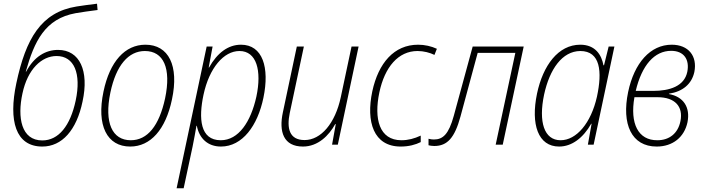

<svg xmlns="http://www.w3.org/2000/svg" viewBox="-20 -780 3799 1035"><path d="M208 10C314 10 393 -78 425 -233C461 -398 410 -511 293 -511C226 -511 164 -475 121 -394H119C165 -557 222 -679 388 -709C422 -715 460 -720 506 -726L503 -760C462 -755 424 -750 393 -745C201 -714 119 -571 68 -331C25 -129 64 10 208 10ZM208 -23C94 -23 73 -147 101 -276C129 -408 205 -478 285 -478C380 -478 419 -384 388 -238C359 -102 296 -23 208 -23Z M682 10C791 10 873 -81 907 -244C946 -426 889 -539 764 -539C654 -539 572 -449 538 -287C499 -103 557 10 682 10ZM685 -24C585 -24 541 -118 575 -281C606 -429 673 -505 761 -505C862 -505 904 -412 870 -250C838 -102 775 -24 685 -24Z M932 235H970L1018 11C1025 -23 1033 -67 1039 -102H1041C1054 -34 1100 10 1171 10C1287 10 1369 -103 1400 -253C1434 -416 1396 -539 1279 -539C1210 -539 1151 -495 1107 -416H1105L1126 -529H1094ZM1170 -24C1058 -24 1050 -142 1077 -269C1108 -414 1186 -505 1271 -505C1363 -505 1392 -400 1362 -259C1332 -123 1266 -24 1170 -24Z M1613 10C1694 10 1753 -49 1787 -111H1790L1770 0H1801L1913 -529H1875L1817 -256C1787 -115 1710 -25 1622 -25C1539 -25 1525 -89 1542 -171L1618 -529H1580L1505 -175C1482 -69 1509 10 1613 10Z M2140 10C2184 10 2220 0 2248 -14V-49C2214 -33 2180 -24 2144 -24C2024 -24 1995 -140 2025 -282C2054 -419 2127 -505 2231 -505C2264 -505 2298 -496 2322 -484L2335 -517C2305 -531 2269 -539 2234 -539C2104 -539 2020 -440 1987 -288C1952 -123 1994 10 2140 10Z M2321 7C2392 7 2431 -38 2462 -151L2555 -495H2758L2652 0H2690L2803 -529H2528L2426 -155C2399 -57 2368 -28 2319 -28C2310 -28 2301 -29 2290 -32V3C2298 5 2309 7 2321 7Z M2994 10C3063 10 3124 -37 3167 -113H3169L3149 0H3180L3292 -529H3261L3236 -428H3233C3223 -483 3190 -539 3108 -539C2989 -539 2907 -427 2875 -276C2840 -109 2881 10 2994 10ZM3002 -24C2913 -24 2882 -123 2913 -270C2943 -408 3011 -504 3108 -505C3217 -505 3227 -394 3198 -259C3166 -116 3087 -24 3002 -24Z M3520 10C3607 10 3669 -41 3686 -121C3702 -202 3664 -259 3586 -273V-275C3660 -286 3709 -327 3723 -392C3740 -478 3691 -539 3601 -539C3486 -539 3399 -441 3366 -284C3330 -111 3384 10 3520 10ZM3598 -506C3667 -506 3698 -459 3685 -393C3669 -315 3590 -290 3500 -290H3407C3440 -429 3508 -506 3598 -506ZM3524 -24C3420 -23 3375 -114 3400 -256H3525C3618 -256 3664 -206 3648 -127C3635 -61 3588 -24 3524 -24Z"/></svg>

Font: Noto Sans SemiCondensed ExtraLight
Style: Italic
Weight: 200
Width: 4
Italic angle: -12°
Designer: Monotype Design Team
Foundry: Monotype Imaging Inc.
Version: Version 2.013